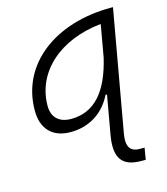

<svg xmlns="http://www.w3.org/2000/svg" viewBox="-112 -609 811 932"><g transform="rotate(-15 293.0 -143.5)"><path d="M188.5 10.3C281.7 10.3 356.9 -37.1 397.9 -120.6H405.3L371.1 73.2C351.6 183.6 384.3 234.4 482.9 234.4H504.9L514.6 175.8H490.2C441.9 175.8 424.3 146 435.1 85L543 -522.5H530.8C254.9 -522.5 46.4 -370.1 46.4 -135.3C46.4 -43 97.7 10.3 188.5 10.3ZM464.4 -459 436 -297.9C397.9 -135.7 324.7 -50.8 207 -50.8C147.5 -50.8 112.3 -83.5 112.3 -141.1C112.3 -311 254.9 -438 464.4 -459Z"/></g></svg>

Font: Cascadia Mono PL Light
Style: Italic
Weight: 300
Italic angle: -10°
Monospace: yes
Designer: Aaron Bell
Foundry: Saja Typeworks
Version: Version 2404.023